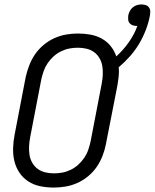

<svg xmlns="http://www.w3.org/2000/svg" viewBox="-20 -833 697 865"><path d="M222 12Q191 12 161.5 6Q132 0 108 -15.5Q84 -31 68 -54.5Q52 -78 45 -106.5Q38 -135 39 -165.5Q40 -196 46 -227L96 -487Q102 -513 112 -539Q122 -565 138 -588.5Q154 -612 177 -631Q200 -650 226 -661.5Q252 -673 278.5 -677.5Q305 -682 331 -682Q360 -682 387.5 -677Q415 -672 438.5 -659Q462 -646 478.5 -625.5Q495 -605 504 -579Q536 -608 560.5 -643Q585 -678 599 -716H596Q587 -716 578 -719Q569 -722 563.5 -729Q558 -736 557.5 -745.5Q557 -755 558 -764Q560 -774 565 -783.5Q570 -793 578.5 -800Q587 -807 597 -810Q607 -813 617 -813Q627 -813 636.5 -810Q646 -807 651.5 -799Q657 -791 657 -781Q657 -771 655 -761Q649 -729 636.5 -697Q624 -665 606.5 -635.5Q589 -606 565.5 -579.5Q542 -553 515 -530Q517 -509 514.5 -487Q512 -465 508 -443L457 -183Q452 -157 442 -131Q432 -105 416 -81.5Q400 -58 377 -39Q354 -20 328 -8.5Q302 3 275 7.5Q248 12 222 12ZM223 -52Q242 -52 261 -55.5Q280 -59 298.5 -68Q317 -77 332.5 -91Q348 -105 359.5 -122Q371 -139 377.5 -158Q384 -177 388 -195L438 -455Q442 -476 443 -496Q444 -516 441 -535Q438 -554 428.5 -570.5Q419 -587 404 -598Q389 -609 370 -613.5Q351 -618 331 -618Q312 -618 293 -614.5Q274 -611 255.5 -602Q237 -593 221.5 -579Q206 -565 194.5 -548Q183 -531 176.5 -512Q170 -493 166 -475L116 -215Q112 -194 111 -174Q110 -154 113 -135Q116 -116 125.5 -99.5Q135 -83 150 -72Q165 -61 184 -56.5Q203 -52 223 -52Z"/></svg>

Font: Lode Term
Style: Italic
Weight: 400
Italic angle: -11°
Monospace: yes
Designer: Belleve Invis
Foundry: Belleve Invis
Version: Version 29.2.0